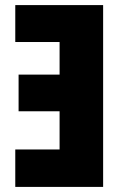

<svg xmlns="http://www.w3.org/2000/svg" viewBox="-20 -734 483 754"><path d="M385 0H40V-147H214V-297H53V-441H214V-569H40V-714H385Z"/></svg>

Font: Noto Sans UI CondBlack
Style: Regular
Weight: 900
Width: 3
Designer: Monotype Design Team
Foundry: Monotype Imaging Inc.
Version: Version 1.001